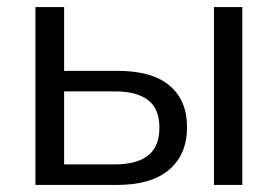

<svg xmlns="http://www.w3.org/2000/svg" viewBox="-20 -522 784 542"><path d="M80 0V-502H161V-322H312Q409 -322 458.5 -280.5Q508 -239 508 -163Q508 -86 457.5 -43Q407 0 312 0ZM584 0V-502H664V0ZM161 -58H305Q366 -58 398 -83Q430 -108 430 -162Q430 -215 398 -239.5Q366 -264 305 -264H161Z"/></svg>

Font: Winston
Style: Regular
Weight: 400
Designer: Original fonts by Vernon Adams / Changes by Cristiano Sobral
Foundry: Original fonts by Vernon Adams / Changes by Cristiano Sobral
Version: Version 2.503;July 17, 2020;FontCreator 13.0.0.2655 64-bit